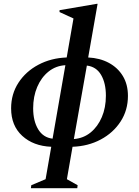

<svg xmlns="http://www.w3.org/2000/svg" viewBox="-20 -769 738 1019"><path d="M222 182 252 10Q157 6 98 -48Q39 -102 39 -194Q39 -270 78 -330Q117 -390 184 -425.5Q251 -461 334 -464L370 -671L296 -705V-715L495 -749H498L448 -464Q510 -461 557.5 -435.5Q605 -410 632 -365.5Q659 -321 659 -260Q659 -184 620 -124Q581 -64 514.5 -28.5Q448 7 365 10L335 182L392 214L390 230H144L146 214ZM156 -194Q156 -127 182.5 -83Q209 -39 259 -33L327 -423Q276 -420 237.5 -389Q199 -358 177.5 -307.5Q156 -257 156 -194ZM542 -261Q542 -328 516.5 -371.5Q491 -415 441 -421L372 -31Q423 -35 461 -66Q499 -97 520.5 -147.5Q542 -198 542 -261Z"/></svg>

Font: Spectral SemiBold
Style: Italic
Weight: 600
Italic angle: -10°
Designer: Jean-Baptiste Levee
Foundry: Production Type
Version: Version 2.001